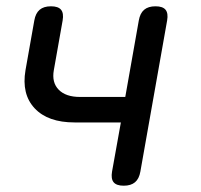

<svg xmlns="http://www.w3.org/2000/svg" viewBox="-20 -580 640 610"><path d="M373 10Q350 10 341 -1Q332 -12 336 -35L364 -191H217Q132 -191 90 -236Q48 -281 61 -357L89 -515Q93 -538 106 -549Q119 -560 142 -560Q165 -560 174 -549Q183 -538 179 -515L151 -357Q144 -318 166.5 -295Q189 -272 234 -272H378L421 -515Q425 -538 438 -549Q451 -560 474 -560Q497 -560 506 -549Q515 -538 511 -515L426 -35Q422 -12 409 -1Q396 10 373 10Z"/></svg>

Font: Maple Mono Normal NL
Style: Italic
Weight: 400
Italic angle: -10°
Monospace: yes
Designer: subframe7536
Version: Version 7.000